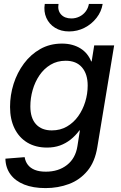

<svg xmlns="http://www.w3.org/2000/svg" viewBox="-20 -756 625 988"><path d="M214.4 211.9Q150.4 211.9 104.5 193.6Q58.6 175.3 33.7 141.1Q8.8 106.9 7.8 60.5L106.9 52.7Q110.4 75.2 123.3 92Q136.2 108.9 159.2 118.2Q182.1 127.4 215.8 127.4Q280.8 127.4 324.7 93Q368.7 58.6 378.4 -3.9L391.1 -85H388.7Q368.2 -57.6 343.3 -37.8Q318.4 -18.1 288.6 -7.3Q258.8 3.4 222.2 3.4Q163.6 3.4 120.8 -22.2Q78.1 -47.9 54.9 -95Q31.7 -142.1 31.7 -205.6Q31.7 -266.6 50 -324.5Q68.4 -382.3 103.3 -429.2Q138.2 -476.1 187.5 -503.9Q236.8 -531.7 298.8 -531.7Q327.6 -531.7 351.6 -525.1Q375.5 -518.6 394.5 -506.6Q413.6 -494.6 427.2 -477.8Q440.9 -460.9 449.2 -439.9L451.7 -440.4L464.8 -522.5H567.4L481 0Q468.8 76.7 429.9 123.3Q391.1 169.9 335 190.9Q278.8 211.9 214.4 211.9ZM246.6 -85Q290.5 -85 324.7 -105Q358.9 -125 382.6 -158.2Q406.2 -191.4 418.7 -232.4Q431.2 -273.4 431.2 -315.9Q431.2 -375 401.9 -409.2Q372.6 -443.4 317.9 -443.4Q274.4 -443.4 240.5 -423.1Q206.5 -402.8 183.3 -368.9Q160.2 -335 148.2 -293.2Q136.2 -251.5 136.2 -208.5Q136.2 -148.4 165.3 -116.7Q194.3 -85 246.6 -85ZM335.4 -594.2Q293.9 -594.2 263.4 -613Q232.9 -631.8 218.5 -664.1Q204.1 -696.3 210.4 -735.8H281.2Q275.4 -702.6 293.9 -681.9Q312.5 -661.1 347.2 -661.1Q369.6 -661.1 388.9 -670.7Q408.2 -680.2 420.9 -697Q433.6 -713.9 437.5 -735.8H508.3Q502 -696.3 476.8 -664.1Q451.7 -631.8 414.8 -613Q377.9 -594.2 335.4 -594.2Z"/></svg>

Font: Inter 28pt Medium
Style: Italic
Weight: 500
Italic angle: -9.3988°
Designer: Rasmus Andersson
Foundry: rsms
Version: Version 4.001;git-66647c0bb